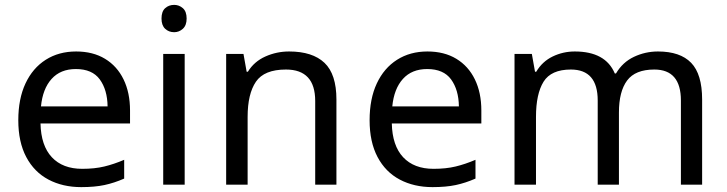

<svg xmlns="http://www.w3.org/2000/svg" viewBox="-20 -757 2979 787"><path d="M292 -546Q361 -546 410.5 -516Q460 -486 486.5 -431.5Q513 -377 513 -304V-251H146Q148 -160 192.5 -112.5Q237 -65 317 -65Q368 -65 407.5 -74.5Q447 -84 489 -102V-25Q448 -7 408 1.5Q368 10 313 10Q237 10 178.5 -21Q120 -52 87.5 -113.5Q55 -175 55 -264Q55 -352 84.5 -415Q114 -478 167.5 -512Q221 -546 292 -546ZM291 -474Q228 -474 191.5 -433.5Q155 -393 148 -321H421Q420 -389 389 -431.5Q358 -474 291 -474Z M694 -737Q714 -737 729.5 -723.5Q745 -710 745 -681Q745 -653 729.5 -639Q714 -625 694 -625Q672 -625 657 -639Q642 -653 642 -681Q642 -710 657 -723.5Q672 -737 694 -737ZM737 -536V0H649V-536Z M1165 -546Q1261 -546 1310 -499.5Q1359 -453 1359 -349V0H1272V-343Q1272 -472 1152 -472Q1063 -472 1029 -422Q995 -372 995 -278V0H907V-536H978L991 -463H996Q1022 -505 1068 -525.5Q1114 -546 1165 -546Z M1732 -546Q1801 -546 1850.5 -516Q1900 -486 1926.5 -431.5Q1953 -377 1953 -304V-251H1586Q1588 -160 1632.5 -112.5Q1677 -65 1757 -65Q1808 -65 1847.5 -74.5Q1887 -84 1929 -102V-25Q1888 -7 1848 1.5Q1808 10 1753 10Q1677 10 1618.5 -21Q1560 -52 1527.5 -113.5Q1495 -175 1495 -264Q1495 -352 1524.5 -415Q1554 -478 1607.5 -512Q1661 -546 1732 -546ZM1731 -474Q1668 -474 1631.5 -433.5Q1595 -393 1588 -321H1861Q1860 -389 1829 -431.5Q1798 -474 1731 -474Z M2677 -546Q2768 -546 2813 -499.5Q2858 -453 2858 -349V0H2771V-345Q2771 -472 2662 -472Q2584 -472 2550.5 -427Q2517 -382 2517 -296V0H2430V-345Q2430 -472 2320 -472Q2239 -472 2208 -422Q2177 -372 2177 -278V0H2089V-536H2160L2173 -463H2178Q2203 -505 2245.5 -525.5Q2288 -546 2336 -546Q2462 -546 2500 -456H2505Q2532 -502 2578.5 -524Q2625 -546 2677 -546Z"/></svg>

Font: Noto Sans Vai
Style: Regular
Weight: 400
Designer: Monotype Design Team
Foundry: Monotype Imaging Inc.
Version: Version 2.001; ttfautohint (v1.8.4.7-5d5b)